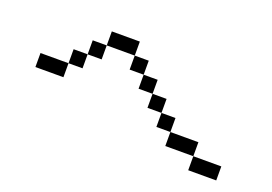

<svg xmlns="http://www.w3.org/2000/svg" viewBox="-70 -745 1141 805"><g transform="rotate(20 500.0 -343.0)"><path d="M937.5 -125V-187.5H812.5V-125ZM812.5 -187.5V-250H687.5V-187.5ZM687.5 -250V-312.5H625V-250ZM625 -312.5V-375H562.5V-312.5ZM187.5 -375H62.5V-312.5H187.5ZM187.5 -375H250V-437.5H187.5ZM562.5 -375V-437.5H500V-375ZM250 -437.5H312.5V-500H250ZM500 -437.5V-500H437.5V-437.5ZM312.5 -500H437.5V-562.5H312.5Z"/></g></svg>

Font: CalcUnifontExMono
Style: Regular
Weight: 500
Version: Version 15.0.06